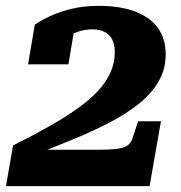

<svg xmlns="http://www.w3.org/2000/svg" viewBox="-42 -638 622 658"><path d="M-21.6 0H470.6L509.6 -222.4H431.2L412.4 -164.6Q406.8 -147 393.6 -138.6Q380.4 -130.2 356.2 -127.5Q332 -124.8 292.8 -124.8H64L62.8 -102.6Q135.6 -130.6 203.8 -158.5Q272 -186.4 330.4 -216.4Q388.8 -246.4 432.7 -281.4Q476.6 -316.4 501.2 -358.3Q525.8 -400.2 525.8 -451.4Q525.8 -505 499.2 -541.9Q472.6 -578.8 421.3 -598.4Q370 -618 294.8 -618Q246.2 -618 204.5 -608Q162.8 -598 130.7 -583.2Q98.6 -568.4 77.2 -553.4L54.2 -417.6H192.6L213.2 -541.8Q200 -541.8 189.6 -536.1Q179.2 -530.4 172.4 -522.2Q165.6 -514 163.3 -505Q161 -496 163 -488.8Q172.2 -499.8 188.1 -510.9Q204 -522 226.4 -529.7Q248.8 -537.4 275 -537.4Q300.4 -537.4 317.3 -528.2Q334.2 -519 342.8 -502Q351.4 -485 351.4 -460.4Q351.4 -423.4 336.8 -390.1Q322.2 -356.8 293.5 -326.1Q264.8 -295.4 222.3 -265.3Q179.8 -235.2 125.1 -204.2Q70.4 -173.2 2.8 -139.6Z"/></svg>

Font: Roboto Serif 20pt
Style: Italic
Weight: 400
Italic angle: -10°
Designer: Greg Gazdowicz
Foundry: Commercial Type
Version: Version 1.008